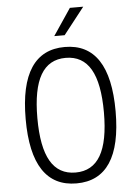

<svg xmlns="http://www.w3.org/2000/svg" viewBox="-67 -1097 833 1161"><g transform="rotate(-5 350.0 -516.5)"><path d="M350 14Q214 14 145.5 -89.5Q77 -193 77 -400Q77 -607 145.5 -710.5Q214 -814 350 -814Q486 -814 554.5 -710.5Q623 -607 623 -400Q623 -193 554.5 -89.5Q486 14 350 14ZM350 -52Q452 -52 502 -138Q552 -224 552 -400Q552 -576 502 -662Q452 -748 350 -748Q248 -748 198 -662Q148 -576 148 -400Q148 -224 198 -138Q248 -52 350 -52ZM293 -885 402 -1047H483L356 -885Z"/></g></svg>

Font: Martian Mono SemiExpanded ExtraLight
Style: Regular
Weight: 250
Monospace: yes
Version: Version 0.930